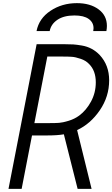

<svg xmlns="http://www.w3.org/2000/svg" viewBox="-20 -1197 712 1217"><path d="M571 -1000Q572.9 -1009.8 572.9 -1018.2Q572.9 -1054.7 542.3 -1076.8Q511.7 -1099 451.8 -1099Q384.8 -1099 344.1 -1071.6Q303.4 -1044.3 294.9 -1000H211.6Q227.2 -1080.1 300.1 -1128.6Q373 -1177.1 467.4 -1177.1Q551.4 -1177.1 604.5 -1138Q657.6 -1099 657.6 -1032.6Q657.6 -1018.2 654.3 -1000ZM279.9 -838.5 197.9 -416.7H294.9Q331.4 -416.7 354.5 -418.3Q377.6 -419.9 415 -431.3Q452.5 -442.7 481.8 -464.2Q526.7 -497.4 557 -553.4Q587.2 -609.4 587.2 -675.1Q587.2 -748.7 544.9 -791Q524.1 -813.2 491.2 -824.2Q458.3 -835.3 436.2 -836.9Q414.1 -838.5 377 -838.5ZM212.2 -916.7H392.6Q424.5 -916.7 444.7 -915.4Q464.8 -914.1 498.4 -908.5Q531.9 -903 560.5 -887.7Q589.2 -872.4 612 -848.3Q671.9 -783.9 671.9 -688.2Q671.9 -584.6 612.6 -498Q553.4 -411.5 468.8 -372.4L560.5 0H472L384.8 -345.7Q344.4 -338.5 279.9 -338.5H182.9L117.2 0H33.9Z"/></svg>

Font: Monoid
Style: Italic
Weight: 400
Width: 4
Italic angle: -11°
Monospace: yes
Version: Version 0.61